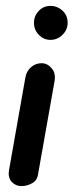

<svg xmlns="http://www.w3.org/2000/svg" viewBox="-20 -630 280 650"><path d="M53 0Q33 0 20 -14Q7 -28 10 -51L66 -368Q70 -390 85.5 -403Q101 -416 121 -416Q140 -416 154.5 -399.5Q169 -383 165 -357L109 -41Q106 -19 88.5 -9.5Q71 0 53 0ZM151 -495Q128 -495 111.5 -512Q95 -529 95 -553Q95 -576 111 -593Q127 -610 151 -610Q174 -610 191.5 -594Q209 -578 209 -553Q209 -529 191.5 -512Q174 -495 151 -495Z"/></svg>

Font: Edu QLD Beginner SemiBold
Style: Regular
Weight: 600
Designer: Tina and Corey Anderson
Foundry: Google for Education
Version: Version 1.003